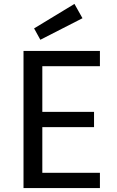

<svg xmlns="http://www.w3.org/2000/svg" viewBox="-20 -960 595 980"><path d="M100 0ZM490 -622H196V-389H460V-311H196V-78H490V0H100V-700H490ZM360 -940 401 -867 186 -757 154 -815Z"/></svg>

Font: Orienta
Style: Regular
Weight: 400
Designer: Eduardo Rodriguez Tunni
Foundry: Eduardo Rodriguez Tunni
Version: Version 1.001